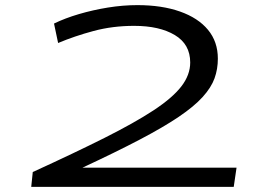

<svg xmlns="http://www.w3.org/2000/svg" viewBox="-20 -730 1079 750"><path d="M108 -58Q272 -133 388.5 -191.5Q505 -250 579 -298.5Q653 -347 688 -392Q723 -437 723 -486Q723 -557 663 -593Q603 -629 504 -629Q420 -629 345.5 -609Q271 -589 207 -562L191 -638Q234 -659 288.5 -675Q343 -691 401.5 -700.5Q460 -710 517 -710Q612 -710 683 -685Q754 -660 792.5 -613.5Q831 -567 831 -501Q831 -460 818 -424Q805 -388 771.5 -351Q738 -314 678 -273.5Q618 -233 525.5 -184.5Q433 -136 302 -75H904L893 0H102Z"/></svg>

Font: Georama ExtraExtended
Style: Italic
Weight: 400
Width: 8
Italic angle: -9°
Designer: Jean-Baptiste Levee
Foundry: Production Type
Version: Version 1.000